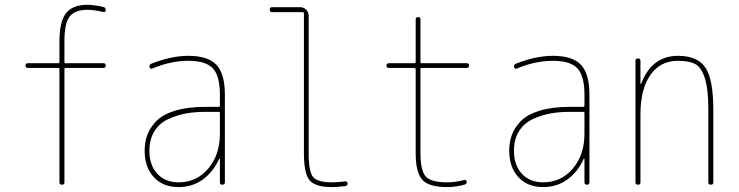

<svg xmlns="http://www.w3.org/2000/svg" viewBox="-20 -760 3040 790"><path d="M94.7 -480.5Q85 -480.5 85 -490.2Q85 -500 94.7 -500H219.7Q224.6 -500 224.6 -504.9V-589.8Q224.6 -670.9 251.5 -705.6Q278.3 -740.2 339.8 -740.2Q365.2 -740.2 405.3 -731.4Q415 -729.5 415 -717.8Q415 -709 404.3 -710.9Q366.2 -719.7 339.8 -719.7Q290 -719.7 267.6 -693.4Q245.1 -667 245.1 -589.8V-504.9Q245.1 -500 250 -500H405.3Q415 -500 415 -490.2Q415 -480.5 405.3 -480.5H250Q245.1 -480.5 245.1 -474.6V-9.8Q245.1 0 234.9 0Q224.6 0 224.6 -9.8V-474.6Q224.6 -479.5 219.7 -480.5Z M884.8 -210V-294.9Q884.8 -299.8 879.9 -299.8H825.2Q781.2 -299.8 744.1 -293Q707 -286.1 671.4 -269.5Q635.7 -252.9 615.2 -219.7Q594.7 -186.5 594.7 -139.6Q594.7 -80.1 627.4 -44.9Q660.2 -9.8 714.8 -9.8Q789.1 -9.8 836.9 -66.4Q884.8 -123 884.8 -210ZM879.9 -320.3Q884.8 -320.3 884.8 -325.2V-370.1Q884.8 -447.3 856 -478.5Q827.1 -509.8 754.9 -509.8Q681.6 -509.8 605.5 -477.5Q601.6 -476.6 598.1 -479Q594.7 -481.4 594.7 -485.4Q594.7 -496.1 605.5 -499Q685.5 -530.3 754.9 -530.3Q835.9 -530.3 870.6 -493.2Q905.3 -456.1 905.3 -370.1V-9.8Q905.3 0 895 0Q884.8 0 884.8 -9.8V-106.4Q884.8 -107.4 883.8 -107.4Q881.8 -107.4 881.8 -106.4Q857.4 -52.7 814.5 -21.5Q771.5 9.8 714.8 9.8Q650.4 9.8 612.8 -31.2Q575.2 -72.3 575.2 -139.6Q575.2 -173.8 585.4 -203.1Q595.7 -232.4 621.6 -260.3Q647.5 -288.1 699.2 -304.2Q751 -320.3 825.2 -320.3Z M1099.6 -710Q1089.8 -710 1089.8 -720.2Q1089.8 -730.5 1099.6 -730.5H1214.8Q1229.5 -730.5 1239.7 -720.2Q1250 -710 1250 -695.3V-129.9Q1250 -52.7 1268.6 -31.2Q1287.1 -9.8 1345.7 -9.8Q1367.2 -9.8 1401.4 -13.7Q1405.3 -14.6 1407.7 -11.7Q1410.2 -8.8 1410.2 -4.9Q1410.2 3.9 1400.4 5.9Q1364.3 9.8 1345.7 9.8Q1277.3 9.8 1253.9 -18.1Q1230.5 -45.9 1230.5 -129.9V-705.1Q1230.5 -710 1224.6 -710Z M1580.1 -480.5Q1570.3 -480.5 1570.3 -490.2Q1570.3 -500 1580.1 -500H1684.6Q1689.5 -500 1690.4 -504.9V-679.7Q1690.4 -689.5 1700.2 -689.9Q1710 -690.4 1710 -679.7V-504.9Q1710 -500 1714.8 -500H1900.4Q1910.2 -500 1910.2 -490.2Q1910.2 -480.5 1900.4 -480.5H1714.8Q1710 -480.5 1710 -474.6V-129.9Q1710 -57.6 1731.9 -33.7Q1753.9 -9.8 1820.3 -9.8Q1855.5 -9.8 1889.6 -19.5Q1893.6 -20.5 1897 -18.6Q1900.4 -16.6 1900.4 -12.7Q1900.4 -2.9 1890.6 0Q1853.5 9.8 1820.3 9.8Q1745.1 9.8 1717.8 -20Q1690.4 -49.8 1690.4 -129.9V-474.6Q1690.4 -479.5 1684.6 -480.5Z M2384.8 -210V-294.9Q2384.8 -299.8 2379.9 -299.8H2325.2Q2281.2 -299.8 2244.1 -293Q2207 -286.1 2171.4 -269.5Q2135.7 -252.9 2115.2 -219.7Q2094.7 -186.5 2094.7 -139.6Q2094.7 -80.1 2127.4 -44.9Q2160.2 -9.8 2214.8 -9.8Q2289.1 -9.8 2336.9 -66.4Q2384.8 -123 2384.8 -210ZM2379.9 -320.3Q2384.8 -320.3 2384.8 -325.2V-370.1Q2384.8 -447.3 2356 -478.5Q2327.1 -509.8 2254.9 -509.8Q2181.6 -509.8 2105.5 -477.5Q2101.6 -476.6 2098.1 -479Q2094.7 -481.4 2094.7 -485.4Q2094.7 -496.1 2105.5 -499Q2185.5 -530.3 2254.9 -530.3Q2335.9 -530.3 2370.6 -493.2Q2405.3 -456.1 2405.3 -370.1V-9.8Q2405.3 0 2395 0Q2384.8 0 2384.8 -9.8V-106.4Q2384.8 -107.4 2383.8 -107.4Q2381.8 -107.4 2381.8 -106.4Q2357.4 -52.7 2314.5 -21.5Q2271.5 9.8 2214.8 9.8Q2150.4 9.8 2112.8 -31.2Q2075.2 -72.3 2075.2 -139.6Q2075.2 -173.8 2085.4 -203.1Q2095.7 -232.4 2121.6 -260.3Q2147.5 -288.1 2199.2 -304.2Q2251 -320.3 2325.2 -320.3Z M2594.7 -9.8V-509.8Q2594.7 -519.5 2605 -519.5Q2615.2 -519.5 2615.2 -509.8V-415Q2615.2 -414.1 2616.2 -414.1Q2618.2 -414.1 2618.2 -416Q2662.1 -530.3 2769.5 -530.3Q2850.6 -530.3 2882.8 -481.4Q2915 -432.6 2915 -309.6V-9.8Q2915 0 2904.8 0Q2894.5 0 2894.5 -9.8V-309.6Q2894.5 -392.6 2880.4 -437.5Q2866.2 -482.4 2841.3 -496.1Q2816.4 -509.8 2769.5 -509.8Q2696.3 -509.8 2655.8 -451.2Q2615.2 -392.6 2615.2 -290V-9.8Q2615.2 0 2605 0Q2594.7 0 2594.7 -9.8Z"/></svg>

Font: Rounded-L Mgen+ 2m thin
Style: Regular
Weight: 100
Designer: [Source Han Sans]
Ryoko NISHIZUKA  (kana & ideographs); Paul D. Hunt (Latin, Greek & Cyrillic); Wenlong ZHANG  (bopomofo
Version: Version 1.059.20150602